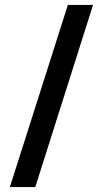

<svg xmlns="http://www.w3.org/2000/svg" viewBox="-20 -653 416 778"><path d="M20 105 255 -633H357L123 105Z"/></svg>

Font: Yrsa
Style: Bold
Weight: 700
Version: Version 2.004